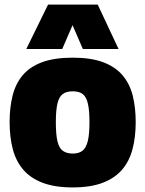

<svg xmlns="http://www.w3.org/2000/svg" viewBox="-20 -809 635 839"><path d="M22 -275Q22 -339 35 -391Q48 -443 79 -480Q110 -517 163.5 -537Q217 -557 298 -557Q378 -557 431 -537Q484 -517 515.5 -480Q547 -443 560 -391Q573 -339 573 -275Q573 -210 559 -157Q545 -104 513 -67Q481 -30 428 -10Q375 10 298 10Q220 10 167 -10Q114 -30 82 -67Q50 -104 36 -157Q22 -210 22 -275ZM224 -275Q224 -222 231 -192Q238 -162 254.5 -150Q271 -138 298 -138Q324 -138 340 -150Q356 -162 363.5 -192Q371 -222 371 -275Q371 -327 364 -356.5Q357 -386 341.5 -398Q326 -410 298 -410Q270 -410 254 -398Q238 -386 231 -356.5Q224 -327 224 -275ZM95 -595 190 -789H407L498 -595H342L297 -699L252 -595Z"/></svg>

Font: Georama ExtraBold
Style: Regular
Weight: 800
Designer: Jean-Baptiste Levee
Foundry: Production Type
Version: Version 1.001